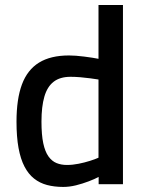

<svg xmlns="http://www.w3.org/2000/svg" viewBox="-20 -731 576 762"><path d="M231.1 10.9Q195.8 10.9 166.7 3.2Q137.6 -4.5 115.1 -22.4Q92.6 -40.2 77.1 -70.1Q61.5 -100.1 53.5 -144Q45.5 -187.8 45.5 -248.3Q45.5 -338 67.1 -396Q88.7 -453.9 134.7 -482.4Q180.7 -510.9 253.9 -510.9Q279.5 -510.9 314.5 -506.4Q349.4 -501.9 370.9 -497.6V-711.2H468V0H371.5V-28.8Q355.8 -20.3 331.7 -11.2Q307.5 -2 281.5 4.5Q255.4 10.9 231.1 10.9ZM245.6 -76.3Q268.2 -76.3 291.9 -81.1Q315.6 -85.8 336.7 -92.5Q357.9 -99.1 370.9 -105.1V-415.4Q358.5 -417.4 338.9 -420.1Q319.3 -422.8 298.5 -424.5Q277.7 -426.2 260.2 -426.2Q218.1 -426.2 192.8 -406.5Q167.5 -386.9 156.1 -347.5Q144.6 -308.2 144.6 -248.3Q144.6 -196.1 151.7 -162.5Q158.9 -128.8 172.5 -110Q186.1 -91.2 204.4 -83.8Q222.7 -76.3 245.6 -76.3Z"/></svg>

Font: Titillium Web SemiBold
Style: Regular
Weight: 600
Designer: Mohamed Gaber, Accademia di Belle Arti di Urbino
Foundry: Kief Type Foundry, Accademia di Belle Arti di Urbino
Version: Version 3.000; ttfautohint (v1.8.4)